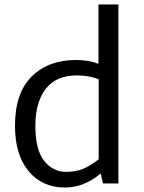

<svg xmlns="http://www.w3.org/2000/svg" viewBox="-20 -820 643 858"><path d="M420 -800H509V0H440L430 -45Q356 18 269 18Q169 18 108 -55Q47 -128 47 -258Q47 -404 121.5 -478Q196 -552 320 -552Q376 -552 420 -535ZM138 -258Q138 -150 177.5 -101Q217 -52 275 -52Q318 -52 350 -65Q382 -78 421 -108V-466Q378 -483 324 -483Q230 -483 184 -422.5Q138 -362 138 -258Z"/></svg>

Font: Martel Sans
Style: Regular
Weight: 400
Designer: Dan Reynolds and Mathieu Réguer
Foundry: Dan Reynolds and Mathieu Réguer
Version: Version 1.001;PS 001.001;hotconv 1.0.70;makeotf.lib2.5.58329